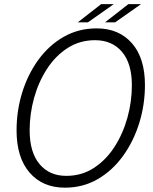

<svg xmlns="http://www.w3.org/2000/svg" viewBox="-20 -880 724 910"><path d="M287.5 9.5Q182 9.5 120.2 -62Q58.5 -133.5 58.5 -262Q58.5 -355 85.2 -441.5Q112 -528 162 -596.8Q212 -665.5 282 -705.5Q352 -745.5 438 -745.5Q543.5 -745.5 605.2 -675.2Q667 -605 667 -477Q667 -384 640 -297Q613 -210 563 -140.8Q513 -71.5 443.2 -31Q373.5 9.5 287.5 9.5ZM294 -46.5Q367 -46.5 424.5 -83.8Q482 -121 522.2 -183.2Q562.5 -245.5 583.8 -321.8Q605 -398 605 -475.5Q605 -579.5 558 -634.5Q511 -689.5 430.5 -689.5Q358 -689.5 300.5 -652.5Q243 -615.5 202.8 -553.5Q162.5 -491.5 141.5 -415.8Q120.5 -340 120.5 -262.5Q120.5 -158.5 167.2 -102.5Q214 -46.5 294 -46.5ZM348.5 -774 459.5 -860.5H519.5L396.5 -774ZM477.5 -774 588.5 -860.5H648.5L525.5 -774Z"/></svg>

Font: Epilogue Light
Style: Italic
Weight: 300
Italic angle: -12°
Designer: Tyler Finck
Foundry: Etcetera Type Co
Version: Version 2.111; ttfautohint (v1.8.3)